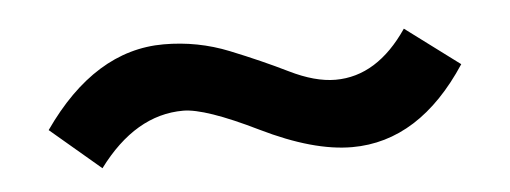

<svg xmlns="http://www.w3.org/2000/svg" viewBox="-27 -396 670 252"><g transform="rotate(-5 307.5 -270.0)"><path d="M212 -259Q149 -259 100 -193L34 -249Q103 -348 194 -348Q239 -348 280 -331.5Q321 -315 354.5 -298.5Q388 -282 415 -282Q470 -282 510 -341L581 -288Q518 -192 429 -192Q378 -192 309.5 -225.5Q241 -259 212 -259Z"/></g></svg>

Font: Hind Vadodara Medium
Style: Regular
Weight: 500
Designer: Hitesh Malaviya
Foundry: Indian Type Foundry
Version: Version 1.001;PS 1.0;hotconv 1.0.86;makeotf.lib2.5.63406; tt